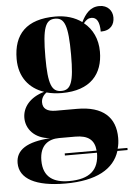

<svg xmlns="http://www.w3.org/2000/svg" viewBox="-63 -623 631 900"><g transform="rotate(-5 252.5 -172.5)"><path d="M208 235C355 235 438 187 464 104H512V94H466C471 78 473 61 473 43C473 -53 415 -109 293 -109H193C151 -109 132 -125 132 -153C132 -170 140 -186 157 -198C179 -192 203 -189 229 -189C364 -189 423 -262 423 -367C423 -426 400 -474 360 -506C373 -522 383 -528 397 -528C422 -528 435 -506 435 -460C482 -460 500 -488 500 -521C500 -553 478 -580 439 -580C395 -580 372 -549 353 -512C320 -536 278 -549 229 -549C93 -549 31 -483 31 -366C31 -281 77 -225 146 -202C77 -182 43 -137 43 -88C43 -37 81 11 155 17C46 24 -7 58 -7 120C-7 194 69 235 208 235ZM227 -199C182 -199 166 -234 166 -363C166 -502 182 -539 227 -539C271 -539 287 -503 287 -364C287 -234 272 -199 227 -199ZM226 225C155 225 105 197 105 118C105 46 147 20 197 20H273C334 20 363 44 367 94H217V104H368C368 184 325 225 226 225Z"/></g></svg>

Font: Noto Serif Display Condensed ExtraBold
Style: Regular
Weight: 800
Width: 3
Designer: Monotype Design Team
Foundry: Monotype Imaging Inc.
Version: Version 2.009